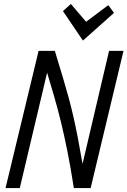

<svg xmlns="http://www.w3.org/2000/svg" viewBox="-20 -950 644 970"><path d="M8 0 175 -693H257Q280 -618 297 -561Q314 -504 327 -456Q340 -408 351 -360Q362 -312 373 -255Q384 -198 397 -122L531 -693H604L438 0H353Q337 -104 320.5 -186Q304 -268 287.5 -335.5Q271 -403 253.5 -463Q236 -523 218 -583L80 0ZM399 -745 298 -894 338 -930 415 -840 527 -924 556 -885Z"/></svg>

Font: Ubuntu Sans Mono
Style: Italic
Weight: 400
Italic angle: -13.5°
Monospace: yes
Designer: Dalton Maag Ltd
Foundry: Dalton Maag Ltd
Version: Version 1.006